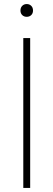

<svg xmlns="http://www.w3.org/2000/svg" viewBox="-20 -928 264 948"><path d="M95 0V-740H129V0ZM112 -845Q98.5 -845 89.8 -853.5Q81 -862 81 -876Q81 -890.5 89.8 -899.2Q98.5 -908 112 -908Q125.5 -908 134.2 -899.2Q143 -890.5 143 -876Q143 -862 134.2 -853.5Q125.5 -845 112 -845Z"/></svg>

Font: Encode Sans Th
Style: Regular
Weight: 100
Designer: Multiple Designers
Foundry: Impallari Type
Version: Version 3.002; ttfautohint (v1.8.3) -l 8 -r 50 -G 200 -x 14 